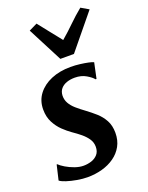

<svg xmlns="http://www.w3.org/2000/svg" viewBox="-157 -920 779 1009"><g transform="rotate(-20 232.5 -415.0)"><path d="M374 -459.5H368.5Q358.5 -473 331.5 -489Q304.5 -505 268 -505Q243 -505 222.5 -497.8Q202 -490.5 189.5 -475.8Q177 -461 176 -438Q175.5 -414.5 186.5 -395Q197.5 -375.5 217.5 -358Q237.5 -340.5 263 -322Q289.5 -302.5 314 -280.8Q338.5 -259 354.5 -229.8Q370.5 -200.5 370.5 -160Q370.5 -118 353 -86.2Q335.5 -54.5 305.2 -33Q275 -11.5 236.2 -0.8Q197.5 10 154.5 10Q127.5 10 96 4.5Q64.5 -1 39 -9.2Q13.5 -17.5 4 -26L23.5 -109H26.5Q37.5 -98 58.8 -85.2Q80 -72.5 105.8 -63.2Q131.5 -54 155 -54Q177.5 -54 198.8 -60.8Q220 -67.5 234.2 -83.5Q248.5 -99.5 248.5 -126.5Q248.5 -150.5 235.5 -170Q222.5 -189.5 201.8 -206.8Q181 -224 156 -241Q134.5 -256 111.2 -278.2Q88 -300.5 71.8 -331.5Q55.5 -362.5 55.5 -404Q55.5 -453 83 -489.2Q110.5 -525.5 158 -545.5Q205.5 -565.5 266.5 -565.5Q293 -565.5 318.8 -562.2Q344.5 -559 364.2 -554.8Q384 -550.5 392.5 -546.5ZM231.5 -623.5 131 -818 177 -840.5Q202 -809.5 227.5 -776.8Q253 -744 279.5 -711.5Q317 -743.5 350.2 -776.2Q383.5 -809 422 -840.5L465 -815.5L307.5 -623.5Z"/></g></svg>

Font: Merriweather 24pt SemiBold
Style: Italic
Weight: 600
Italic angle: -7.8°
Version: Version 2.101